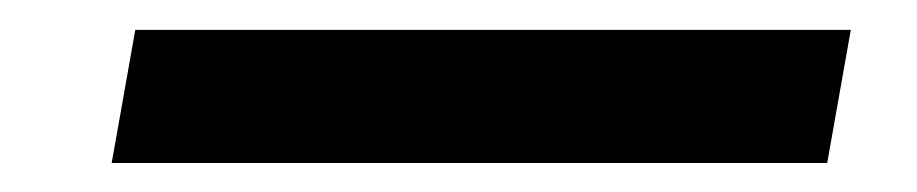

<svg xmlns="http://www.w3.org/2000/svg" viewBox="-20 -412 626 131"><path d="M56.2 -300.8 72.3 -391.6H560.5L544.4 -300.8Z"/></svg>

Font: Cascadia Mono NF
Style: Italic
Weight: 400
Italic angle: -10°
Monospace: yes
Designer: Aaron Bell
Foundry: Saja Typeworks
Version: Version 2404.023